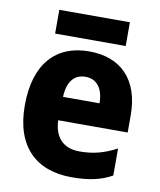

<svg xmlns="http://www.w3.org/2000/svg" viewBox="-82 -785 718 860"><g transform="rotate(10 276.5 -354.5)"><path d="M439 -719H118V-611H439ZM283 -559C133 -559 40 -462 40 -271C40 -84 140 10 302 10C380 10 434 -2 485 -30V-153C428 -123 379 -110 317 -110C242 -110 202 -154 199 -231H515V-309C515 -470 428 -559 283 -559ZM286 -444C340 -444 368 -402 368 -338H202C205 -413 239 -444 286 -444Z"/></g></svg>

Font: Noto Sans Gurmukhi UI SemiCondensed ExtraBold
Style: Regular
Weight: 800
Width: 4
Designer: Jelle Bosma - Monotype Design Team
Foundry: Monotype Imaging Inc.
Version: Version 2.004